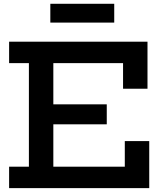

<svg xmlns="http://www.w3.org/2000/svg" viewBox="-20 -970 842 990"><path d="M530.5 -432V-329H197.5V-432ZM623.5 -242.5H749.5V0H27V-110.5H129V-644.5H27V-755H740.5V-512.5H614.5V-644.5H255V-110.5H623.5ZM569 -950.5V-853.5H239.5V-950.5Z"/></svg>

Font: Hepta Slab SemiBold
Style: Regular
Weight: 600
Designer: Michael LaGattuta
Foundry: Michael LaGattuta
Version: Version 1.102